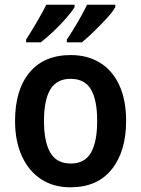

<svg xmlns="http://www.w3.org/2000/svg" viewBox="-20 -786 600 816"><path d="M516 -272Q516 -143 455 -66.5Q394 10 279 10Q207 10 154.5 -24.5Q102 -59 73 -122.5Q44 -186 44 -272Q44 -404 105.5 -478Q167 -552 281 -552Q351 -552 404 -520Q457 -488 486.5 -425Q516 -362 516 -272ZM167 -272Q167 -183 194 -137Q221 -91 281 -91Q340 -91 366.5 -137Q393 -183 393 -272Q393 -361 366.5 -406Q340 -451 280 -451Q221 -451 194 -406Q167 -361 167 -272ZM470 -756Q460 -737 434.5 -709Q409 -681 379.5 -652.5Q350 -624 328 -606H264V-618Q279 -640 295.5 -667Q312 -694 326.5 -720.5Q341 -747 350 -766H470ZM297 -756Q286 -737 261.5 -709Q237 -681 207.5 -653Q178 -625 153 -606H91V-618Q113 -652 137.5 -694Q162 -736 177 -766H297Z"/></svg>

Font: Noto Sans Telugu SemiCondensed SemiBold
Style: Regular
Weight: 600
Width: 4
Designer: Jelle Bosma - Monotype Design Team
Foundry: Monotype Imaging Inc.
Version: Version 2.005; ttfautohint (v1.8.4.7-5d5b)